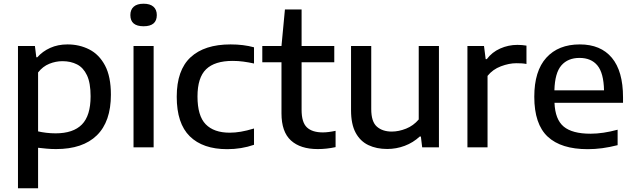

<svg xmlns="http://www.w3.org/2000/svg" viewBox="-20 -791 3406 1031"><path d="M76.5 220V-544H167.5L175 -483.5H180.5Q208 -515 249.5 -533.8Q291 -552.5 342.5 -552.5Q406.5 -552.5 459.5 -525.5Q512.5 -498.5 544 -439.2Q575.5 -380 575.5 -282.5Q575.5 -138 500 -64.2Q424.5 9.5 281 9.5Q255 9.5 230.2 7.2Q205.5 5 184.5 2.5V220ZM278.5 -75Q373 -75 419.8 -122.5Q466.5 -170 466.5 -274Q466.5 -345.5 447 -386.8Q427.5 -428 393.5 -445.2Q359.5 -462.5 315.5 -462.5Q279.5 -462.5 244.8 -448.5Q210 -434.5 184.5 -402V-85.5Q203.5 -81 228.5 -78Q253.5 -75 278.5 -75Z M697 0V-544H805V0ZM751 -650Q680 -650 680 -710Q680 -739 698 -755Q716 -771 751 -771Q786 -771 804 -755Q822 -739 822 -710Q822 -650 751 -650Z M1200 10Q1069.5 10 999.2 -59Q929 -128 929 -271.5Q929 -414.5 1003.5 -483.5Q1078 -552.5 1218 -552.5Q1287.5 -552.5 1344 -537V-450Q1314.5 -456.5 1286.8 -460.2Q1259 -464 1229.5 -464Q1133 -464 1086.8 -419.2Q1040.5 -374.5 1040.5 -273Q1040.5 -169 1084.5 -123.8Q1128.5 -78.5 1213.5 -78.5Q1242.5 -78.5 1273.5 -83.8Q1304.5 -89 1344 -101V-13.5Q1276.5 10 1200 10Z M1686.5 9.5Q1593 9.5 1542.2 -36.8Q1491.5 -83 1491.5 -182.5V-456.5H1388.5V-544H1491.5L1510 -740H1599.5V-544H1775V-456.5H1599.5V-201Q1599.5 -134 1628 -107Q1656.5 -80 1713.5 -80Q1742 -80 1782 -88.5V-1Q1734 9.5 1686.5 9.5Z M2059 9Q2002 9 1958.2 -11.8Q1914.5 -32.5 1889.8 -78.2Q1865 -124 1865 -199V-544H1973.5V-205Q1973.5 -137.5 2003.8 -111Q2034 -84.5 2083.5 -84.5Q2121 -84.5 2160.5 -100.2Q2200 -116 2228.5 -149.5V-544H2337V0H2247L2240 -58H2234Q2198.5 -25 2153.2 -8Q2108 9 2059 9Z M2490 0V-544H2579L2588 -473.5H2594Q2622 -511 2666 -530.5Q2710 -550 2758 -550Q2783.5 -550 2807 -546V-447.5Q2794 -450 2780.2 -450.8Q2766.5 -451.5 2752.5 -451.5Q2713.5 -451.5 2669.8 -435Q2626 -418.5 2598 -383.5V0Z M3136 10Q2993 10 2921 -57.2Q2849 -124.5 2849 -271.5Q2849 -410 2913.8 -481.2Q2978.5 -552.5 3093.5 -552.5Q3205.5 -552.5 3265.5 -480.8Q3325.5 -409 3325.5 -268.5V-239H2957.5Q2961 -149.5 3007 -111.2Q3053 -73 3151 -73Q3184.5 -73 3221.2 -78.5Q3258 -84 3296.5 -94.5V-11.5Q3253 -0.5 3213.8 4.8Q3174.5 10 3136 10ZM3092 -480Q3029.5 -480 2994.5 -439.8Q2959.5 -399.5 2957 -306H3223.5Q3221.5 -399 3188 -439.5Q3154.5 -480 3092 -480Z"/></svg>

Font: Encode Sans SmExp Md
Style: Regular
Weight: 500
Width: 6
Designer: Multiple Designers
Foundry: Impallari Type
Version: Version 3.002; ttfautohint (v1.8.3) -l 8 -r 50 -G 200 -x 14 